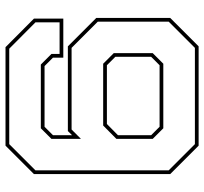

<svg xmlns="http://www.w3.org/2000/svg" viewBox="-42 -698 740 696"><g transform="rotate(-90 328.0 -350.0)"><path d="M148 0 45 -103V-597L148 -700H505L608.5 -597V-490.5H467V-528L436.5 -558.5H216.5L186 -528V-459L201 -474H508L611 -371V-103L508 0ZM153.5 -13.5H502.5L597.5 -108.5V-365.5L502.5 -460.5H206.5L172.5 -426.5V-533.5L211 -572H442L480.5 -533.5V-504H595V-591.5L499.5 -686.5H153.5L58.5 -591.5V-108.5ZM211 -128 172.5 -166.5V-298L221 -346H445L483.5 -307.5V-166.5L445 -128ZM216.5 -141.5H439.5L470 -172V-302L439.5 -332.5H226.5L186 -292.5V-172Z"/></g></svg>

Font: Tourney Expanded Thin
Style: Regular
Weight: 100
Width: 7
Designer: Tyler Finck
Foundry: Etcetera Type Co
Version: Version 1.010; ttfautohint (v1.8.3)